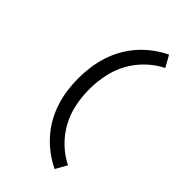

<svg xmlns="http://www.w3.org/2000/svg" viewBox="-295 -935 1189 1189"><g transform="rotate(45 300.0 -340.0)"><path d="M438 161Q392 139 350.5 108Q309 77 275 39Q241 1 215.5 -44Q190 -89 174 -138Q158 -187 151 -238Q144 -289 144 -340Q144 -391 151 -442Q158 -493 174 -542Q190 -591 215.5 -636Q241 -681 275 -719Q309 -757 350.5 -788Q392 -819 438 -841L480 -766Q422 -737 375 -691.5Q328 -646 297 -589Q266 -532 253 -468.5Q240 -405 240 -340Q240 -275 253 -211.5Q266 -148 297 -91Q328 -34 375 11.5Q422 57 480 86Z"/></g></svg>

Font: Iosevka Aile Medium
Style: Regular
Weight: 500
Designer: Belleve Invis
Foundry: Belleve Invis
Version: Version 27.3.5; ttfautohint (v1.8.4)